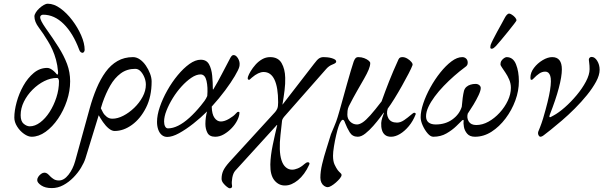

<svg xmlns="http://www.w3.org/2000/svg" viewBox="-20 -721 3243 1032"><path d="M150 14Q131 14 109 -1.5Q87 -17 72 -41Q57 -65 57 -89Q57 -126 69.5 -172Q82 -218 105.5 -260Q129 -302 161.5 -329Q194 -356 234 -356Q242 -356 251 -351.5Q260 -347 269 -339Q278 -331 285 -322Q289 -318 291 -322.5Q293 -327 292 -336Q289 -371 281 -400Q273 -429 262 -453.5Q251 -478 238 -499Q212 -542 188.5 -573Q165 -604 165 -633Q165 -642 172.5 -654Q180 -666 191.5 -676.5Q203 -687 215 -694Q227 -701 237 -701Q270 -701 304.5 -676Q339 -651 368.5 -612Q398 -573 416.5 -530.5Q435 -488 435 -453Q435 -447 431.5 -442Q428 -437 423 -437Q420 -437 414.5 -440.5Q409 -444 406 -453Q373 -542 322.5 -592Q272 -642 212 -642Q206 -642 201 -638.5Q196 -635 196 -629Q196 -619 204 -604Q212 -589 226 -569Q266 -513 295 -467Q324 -421 340.5 -377Q357 -333 357 -284Q357 -232 339.5 -179.5Q322 -127 292 -83Q262 -39 225 -12.5Q188 14 150 14ZM140 -42Q168 -42 196 -63Q224 -84 246.5 -119Q269 -154 283 -197Q297 -240 297 -284Q297 -290 294.5 -296Q292 -302 286 -302Q252 -302 218 -285Q184 -268 155 -239Q126 -210 108.5 -174.5Q91 -139 91 -102Q91 -69 107.5 -55.5Q124 -42 140 -42Z M258 290Q223 290 201.5 275.5Q180 261 180 247Q180 238 186 229Q192 220 201 213.5Q210 207 219 207Q228 207 235.5 213Q243 219 250 227Q258 235 269 242Q280 249 297 249Q324 249 348 218.5Q372 188 384 145L462 -138Q478 -196 499 -246Q520 -296 547.5 -334Q575 -372 611.5 -393Q648 -414 695 -414Q714 -414 732 -401.5Q750 -389 764 -368.5Q778 -348 786.5 -325.5Q795 -303 795 -283Q795 -202 765 -142.5Q735 -83 689.5 -50Q644 -17 596 -17Q581 -17 564.5 -30.5Q548 -44 533.5 -65Q519 -86 508 -106L522 -139Q526 -130 533.5 -116.5Q541 -103 554 -93Q567 -83 584 -83Q612 -83 643 -99Q674 -115 701.5 -141.5Q729 -168 746.5 -200.5Q764 -233 764 -266Q764 -286 756 -305.5Q748 -325 735.5 -338Q723 -351 707 -351Q662 -351 629 -326.5Q596 -302 572.5 -261Q549 -220 531 -168L439 131Q432 153 415.5 180.5Q399 208 374.5 233Q350 258 320.5 274Q291 290 258 290Z M879 15Q862 15 849.5 4.5Q837 -6 830.5 -24.5Q824 -43 824 -66Q824 -102 839 -146Q854 -190 879 -234.5Q904 -279 935 -316.5Q966 -354 998 -377Q1030 -400 1059 -400Q1090 -400 1103.5 -375.5Q1117 -351 1120.5 -314.5Q1124 -278 1124 -243Q1124 -240 1125.5 -240Q1127 -240 1128 -243Q1151 -281 1172.5 -323Q1194 -365 1216 -406Q1221 -416 1225.5 -420.5Q1230 -425 1235 -425Q1244 -425 1251.5 -417.5Q1259 -410 1263.5 -399Q1268 -388 1268 -379Q1268 -373 1267.5 -368.5Q1267 -364 1266 -361Q1262 -346 1242 -312Q1222 -278 1190 -235Q1158 -192 1118 -148Q1119 -107 1133 -87.5Q1147 -68 1167 -68Q1187 -68 1211.5 -82.5Q1236 -97 1247 -110Q1252 -116 1255 -118Q1258 -120 1261 -120Q1265 -120 1266 -119Q1267 -118 1267 -116Q1267 -98 1256 -75.5Q1245 -53 1226 -33Q1207 -13 1184 0.5Q1161 14 1137 14Q1106 14 1095 -7Q1084 -28 1084 -55Q1084 -72 1086.5 -90.5Q1089 -109 1093 -122Q1059 -88 1019 -56.5Q979 -25 942.5 -5Q906 15 879 15ZM883 -31Q909 -31 938 -45.5Q967 -60 998 -88Q1029 -116 1060 -154Q1070 -166 1079 -178.5Q1088 -191 1094 -205Q1098 -252 1090 -286.5Q1082 -321 1058 -321Q1035 -321 1008.5 -303Q982 -285 956 -256.5Q930 -228 909 -194Q888 -160 875 -127Q862 -94 862 -68Q862 -52 867.5 -41.5Q873 -31 883 -31Z M1214 291Q1210 291 1199.5 283Q1189 275 1180 263.5Q1171 252 1171 240Q1171 217 1179.5 197.5Q1188 178 1213 150L1459 -119Q1466 -127 1470.5 -137.5Q1475 -148 1475 -171Q1475 -251 1455.5 -292.5Q1436 -334 1397 -334Q1369 -334 1334 -304Q1328 -299 1324.5 -295.5Q1321 -292 1319 -292Q1308 -292 1313 -309Q1317 -321 1327.5 -338.5Q1338 -356 1353.5 -373.5Q1369 -391 1389 -402.5Q1409 -414 1432 -414Q1475 -414 1493.5 -382Q1512 -350 1513 -303Q1514 -272 1509.5 -235.5Q1505 -199 1498 -158L1668 -378Q1685 -401 1695.5 -407.5Q1706 -414 1719 -414Q1727 -414 1738.5 -413Q1750 -412 1761 -409Q1772 -406 1779.5 -401.5Q1787 -397 1787 -389Q1787 -382 1767.5 -374.5Q1748 -367 1734 -351L1506 -92Q1503 -88 1500 -83Q1497 -78 1496 -72Q1492 -34 1487.5 5.5Q1483 45 1484 80Q1485 115 1493 140Q1501 165 1516 178Q1531 191 1550 191Q1564 191 1581 184Q1598 177 1616 161Q1626 153 1629.5 152Q1633 151 1635 151Q1639 151 1642 154Q1645 157 1642 164Q1630 191 1614.5 212Q1599 233 1582 247Q1565 261 1547.5 268.5Q1530 276 1513 276Q1479 277 1455.5 249Q1432 221 1433 163Q1434 116 1446 58.5Q1458 1 1470 -49H1468L1244 197Q1233 210 1228.5 234.5Q1224 259 1227 275Q1228 280 1227 283.5Q1226 287 1223 289Q1220 291 1214 291Z M1742 285Q1732 285 1722.5 278.5Q1713 272 1707.5 260.5Q1702 249 1702 234Q1702 201 1711.5 161Q1721 121 1734.5 79Q1748 37 1759 0Q1764 -13 1776 -40.5Q1788 -68 1795 -92Q1798 -102 1806 -129.5Q1814 -157 1824 -194Q1834 -231 1845 -269.5Q1856 -308 1865.5 -340.5Q1875 -373 1881 -390Q1885 -401 1890.5 -407.5Q1896 -414 1906 -414Q1923 -414 1937.5 -408.5Q1952 -403 1961 -395.5Q1970 -388 1970 -382Q1970 -367 1961.5 -346.5Q1953 -326 1937 -298Q1921 -270 1900 -233.5Q1879 -197 1855 -150Q1849 -137 1848 -125Q1847 -113 1847 -105Q1847 -82 1862.5 -67Q1878 -52 1899 -52Q1912 -52 1929 -63Q1946 -74 1970.5 -101.5Q1995 -129 2031 -176Q2051 -232 2071.5 -284Q2092 -336 2122 -402Q2126 -410 2131.5 -412Q2137 -414 2143 -414Q2156 -414 2169.5 -406Q2183 -398 2191.5 -387.5Q2200 -377 2197 -370Q2192 -356 2176.5 -326Q2161 -296 2140.5 -259.5Q2120 -223 2099.5 -190Q2079 -157 2064 -137Q2055 -109 2067.5 -85.5Q2080 -62 2114 -62Q2133 -62 2152.5 -75.5Q2172 -89 2187 -102Q2202 -115 2206 -115Q2210 -115 2213 -112.5Q2216 -110 2214 -106Q2200 -70 2177.5 -43Q2155 -16 2130 -1Q2105 14 2082 14Q2062 14 2050 4.5Q2038 -5 2033 -22Q2028 -39 2029 -60Q2030 -73 2034.5 -87.5Q2039 -102 2044 -115H2042Q2038 -109 2022.5 -88.5Q2007 -68 1986.5 -44.5Q1966 -21 1944 -3.5Q1922 14 1903 14Q1874 14 1859.5 -10Q1845 -34 1835 -60Q1834 -64 1832 -68Q1830 -72 1828 -74.5Q1826 -77 1822 -77Q1817 -77 1810.5 -66Q1804 -55 1799 -39Q1794 -25 1787 5Q1780 35 1775 66Q1770 97 1770 116Q1770 146 1778.5 164Q1787 182 1795 193Q1803 203 1809.5 208.5Q1816 214 1816 219Q1816 227 1807 238Q1798 249 1785.5 260Q1773 271 1761 278Q1749 285 1742 285Z M2309 14Q2294 14 2278.5 -4Q2263 -22 2252 -46.5Q2241 -71 2241 -91Q2241 -123 2255 -165Q2269 -207 2293 -250.5Q2317 -294 2346.5 -331Q2376 -368 2406.5 -391Q2437 -414 2465 -414Q2473 -414 2479.5 -410.5Q2486 -407 2490 -400.5Q2494 -394 2494 -385Q2494 -378 2491.5 -372Q2489 -366 2477 -358Q2450 -338 2421 -312.5Q2392 -287 2365 -259Q2338 -231 2316.5 -202Q2295 -173 2282.5 -146Q2270 -119 2270 -96Q2270 -74 2283.5 -63Q2297 -52 2322 -52Q2374 -52 2411.5 -79Q2449 -106 2462 -147Q2464 -173 2467 -195Q2470 -217 2474 -233Q2478 -246 2487 -254Q2496 -262 2509 -266Q2522 -270 2536 -270Q2548 -270 2556 -263.5Q2564 -257 2564 -248Q2564 -234 2552.5 -209.5Q2541 -185 2525 -158.5Q2509 -132 2494 -110Q2488 -87 2499.5 -68Q2511 -49 2540 -49Q2573 -49 2605.5 -67Q2638 -85 2665.5 -115Q2693 -145 2709.5 -180Q2726 -215 2726 -249Q2726 -272 2717 -293Q2708 -314 2697 -330Q2687 -346 2678.5 -357.5Q2670 -369 2670 -376Q2670 -387 2676 -395.5Q2682 -404 2690 -409Q2698 -414 2703 -414Q2738 -414 2753.5 -375.5Q2769 -337 2769 -284Q2769 -233 2750 -181Q2731 -129 2697.5 -84.5Q2664 -40 2622 -13Q2580 14 2533 14Q2505 14 2491 -2.5Q2477 -19 2473.5 -39.5Q2470 -60 2472 -72Q2473 -76 2470 -76.5Q2467 -77 2463 -73Q2454 -64 2432.5 -43Q2411 -22 2380 -4Q2349 14 2309 14ZM2623 -459Q2615 -459 2615.5 -467Q2616 -475 2617 -479Q2621 -490 2630.5 -509Q2640 -528 2652 -550Q2664 -572 2675 -591.5Q2686 -611 2692 -623Q2697 -633 2703.5 -640.5Q2710 -648 2717 -648Q2722 -648 2731.5 -642Q2741 -636 2748.5 -627.5Q2756 -619 2756 -611Q2756 -609 2743 -592Q2730 -575 2711 -551.5Q2692 -528 2674 -506.5Q2656 -485 2646 -474Q2641 -469 2635 -464Q2629 -459 2623 -459Z M2884 14Q2881 14 2877.5 10Q2874 6 2872.5 0Q2871 -6 2873 -13Q2874 -15 2882.5 -36.5Q2891 -58 2899 -84Q2928 -182 2936.5 -236.5Q2945 -291 2937.5 -313.5Q2930 -336 2911 -336Q2893 -336 2877.5 -325Q2862 -314 2852 -303Q2842 -292 2838 -292Q2833 -292 2832 -294.5Q2831 -297 2831 -304Q2831 -331 2850 -356Q2869 -381 2896.5 -397.5Q2924 -414 2948 -414Q2974 -414 2987 -397.5Q3000 -381 3000 -348Q3000 -310 2983.5 -247.5Q2967 -185 2935 -104Q2934 -100 2933 -95.5Q2932 -91 2936 -91Q2939 -91 2942 -93Q2945 -95 2955 -100Q2983 -115 3016 -144Q3049 -173 3079.5 -209.5Q3110 -246 3129.5 -283Q3149 -320 3149 -349Q3149 -369 3147 -382.5Q3145 -396 3145 -400Q3145 -406 3149 -410.5Q3153 -415 3160 -415Q3177 -415 3190 -394Q3203 -373 3203 -346Q3203 -317 3184 -282Q3165 -247 3135 -210Q3105 -173 3069.5 -137.5Q3034 -102 3000 -73Q2966 -44 2941 -24Q2916 -5 2904.5 4.5Q2893 14 2884 14Z"/></svg>

Font: EB Garamond
Style: Italic
Weight: 400
Italic angle: -17.2°
Designer: Georg Duffner and Octavio Pardo
Foundry: Georg Duffner
Version: Version 1.001